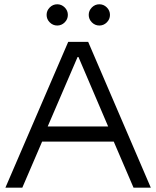

<svg xmlns="http://www.w3.org/2000/svg" viewBox="-20 -869 723 889"><path d="M5 0 295.8 -675H388.3L678.3 0H598.3L506.7 -213.3H175L83.3 0ZM200.8 -283.3H480.8L343.3 -605H339.2ZM440 -750.8Q420 -750.8 405.4 -765.4Q390.8 -780 390.8 -800Q390.8 -820 405.4 -834.6Q420 -849.2 440 -849.2Q460 -849.2 474.6 -834.6Q489.2 -820 489.2 -800Q489.2 -780 474.6 -765.4Q460 -750.8 440 -750.8ZM245 -750.8Q225 -750.8 210.4 -765.4Q195.8 -780 195.8 -800Q195.8 -820 210.4 -834.6Q225 -849.2 245 -849.2Q265 -849.2 279.6 -834.6Q294.2 -820 294.2 -800Q294.2 -780 279.6 -765.4Q265 -750.8 245 -750.8Z"/></svg>

Font: Funnel Display Light Light
Style: Regular
Weight: 300
Version: Version 1.000